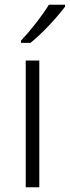

<svg xmlns="http://www.w3.org/2000/svg" viewBox="-20 -837 293 806"><path d="M253 -809V-817H185C159 -773 105 -705 68 -666V-657H108C158 -697 223 -768 253 -809ZM145 -51V-583H88V-51Z"/></svg>

Font: Noto Sans Tamil UI Light
Style: Regular
Weight: 300
Designer: Jelle Bosma - Monotype Design Team
Foundry: Monotype Imaging Inc.
Version: Version 2.004